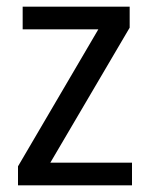

<svg xmlns="http://www.w3.org/2000/svg" viewBox="-20 -649 449 576"><path d="M376 -93H34V-150L275 -561H48V-629H369V-566L131 -161H376Z"/></svg>

Font: Noto Sans Telugu UI SemiCondensed
Style: Regular
Weight: 400
Width: 4
Designer: Jelle Bosma - Monotype Design Team
Foundry: Monotype Imaging Inc.
Version: Version 2.005; ttfautohint (v1.8.4.7-5d5b)